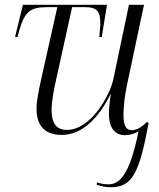

<svg xmlns="http://www.w3.org/2000/svg" viewBox="-20 -556 666 804"><path d="M444 228C533 228 563 171 602 -39L596 -46C573 -23 552 -11 532 -11C505 -11 497 -35 497 -77C497 -107 503 -163 513 -206L583 -536H520L455 -226C440 -155 360 -12 260 -12C212 -12 196 -46 196 -96C196 -133 207 -189 216 -227L282 -526H337C384 -526 402 -511 400 -451L396 -401H406L428 -536H76L43 -401H53L62 -433C84 -508 109 -526 176 -526H220L152 -222C143 -181 133 -135 133 -100C133 -33 165 9 238 9C321 9 390 -56 443 -162H444C439 -129 436 -97 436 -80C436 -27 456 10 504 10C526 10 544 3 560 -6C525 167 485 216 434 216C417 216 402 213 386 208L385 218C402 223 421 228 444 228Z"/></svg>

Font: Noto Serif Display SemiCondensed Light
Style: Italic
Weight: 300
Width: 4
Italic angle: -12°
Designer: Monotype Design Team
Foundry: Monotype Imaging Inc.
Version: Version 2.009